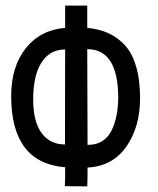

<svg xmlns="http://www.w3.org/2000/svg" viewBox="-20 -658 558 678"><path d="M210 -67.4Q19.5 -82.5 19.5 -318.8Q19.5 -422.4 70.8 -487.3Q122.1 -552.2 210 -559.6V-592.8V-638.2H288.1V-574.7V-559.6Q329.1 -555.7 361.3 -541.5Q393.6 -527.3 419.9 -499.5Q446.3 -471.7 460.4 -424.1Q474.6 -376.5 474.6 -311Q474.6 -209.5 426 -140.1Q377.4 -70.8 289.1 -66.4V-42Q289.1 -18.6 288.1 0L209 -0.5Q210 -15.6 210 -31.2ZM289.1 -146.5H292Q321.3 -146.5 342.5 -160.6Q363.8 -174.8 375.2 -199.7Q386.7 -224.6 391.8 -252Q397 -279.3 397.5 -311.5Q397.5 -484.4 288.1 -484.4Q289.1 -302.7 289.1 -170.9ZM209.5 -147.9Q209.5 -212.4 209.7 -325.9Q210 -439.5 210 -483.4Q156.7 -483.4 127 -438Q97.2 -392.6 97.2 -306.6Q97.2 -229.5 126.5 -188.7Q155.8 -147.9 209.5 -147.9Z"/></svg>

Font: Fantasque Sans Mono
Style: Regular
Weight: 400
Monospace: yes
Designer: Jany Belluz
Version: Version 1.8.0 ; ttfautohint (v1.8.2)